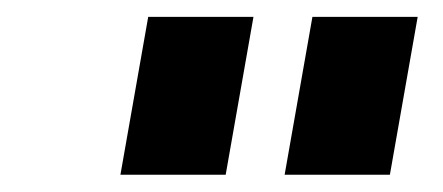

<svg xmlns="http://www.w3.org/2000/svg" viewBox="-20 -770 526 228"><path d="M281 -750 248 -562.5H123L156 -750ZM476 -750 443 -562.5H318L351 -750Z"/></svg>

Font: Russisch Sans
Style: Bold Italic
Weight: 700
Italic angle: -10°
Designer: Michael Sharanda (font) & Cristiano Sobral (main changes)
Foundry: Michael Sharanda
Version: Version 2.00;September 8, 2020;FontCreator 13.0.0.2681 64-bi